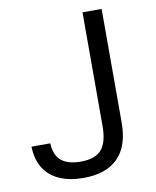

<svg xmlns="http://www.w3.org/2000/svg" viewBox="-81 -770 687 843"><g transform="rotate(-10 262.0 -348.5)"><path d="M430 -707V-200.3Q430 -95.3 377.2 -42.7Q324.3 10 224 10Q161.3 10 116.5 -10Q71.7 -30 47.5 -68.8Q23.3 -107.7 21.7 -165H105.7Q107.7 -112 137.2 -87.3Q166.7 -62.7 224 -62.7Q288.7 -62.7 316.7 -95.2Q344.7 -127.7 344.7 -200.3V-707Z"/></g></svg>

Font: Asta Sans Light
Style: Regular
Weight: 300
Designer: 42dot
Version: Version 1.000